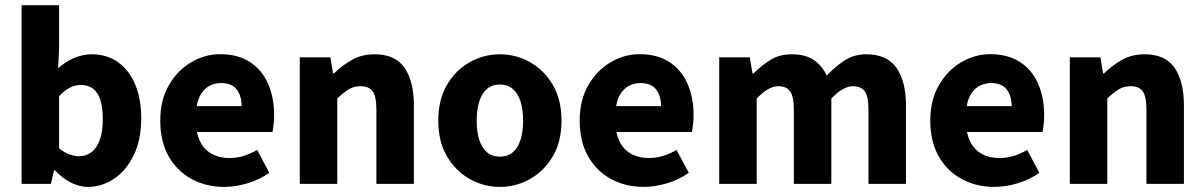

<svg xmlns="http://www.w3.org/2000/svg" viewBox="-20 -721 4723 753"><path d="M325.1 12Q291.9 12 258.8 -4.5Q225.6 -21 195.6 -52.9H191.9L179.7 0H64.7V-700.6H211.7V-529.4L208 -453.2Q236.2 -478.6 270.2 -493.4Q304.2 -508.1 339.3 -508.1Q399.4 -508.1 443.1 -476.9Q486.8 -445.7 510.3 -389.4Q533.8 -333.2 533.8 -256.7Q533.8 -171.6 503.9 -111.2Q474 -50.8 426.4 -19.4Q378.8 12 325.1 12ZM290.8 -108.3Q316.5 -108.3 337.5 -123.4Q358.6 -138.4 370.9 -170.7Q383.1 -202.9 383.1 -254.2Q383.1 -298.8 373.7 -328.4Q364.3 -358 345.3 -372.9Q326.3 -387.8 296.9 -387.8Q274.8 -387.8 254.2 -377.5Q233.6 -367.1 211.7 -343.4V-139.7Q231.4 -122.6 252.1 -115.5Q272.7 -108.3 290.8 -108.3Z M859.5 12Q788.7 12 731.7 -18.8Q674.8 -49.6 641.6 -107.6Q608.5 -165.7 608.5 -248.2Q608.5 -328.8 642.4 -387.1Q676.2 -445.4 729.9 -476.9Q783.6 -508.5 842.8 -508.5Q913.7 -508.5 960.9 -477.3Q1008.1 -446.1 1031.6 -392Q1055.1 -337.9 1055.1 -270Q1055.1 -249.8 1053 -232.1Q1051 -214.5 1048.5 -203.3H752.5Q759.6 -168.4 777.2 -145.9Q794.8 -123.3 821 -112.3Q847.1 -101.3 880 -101.3Q908.6 -101.3 935.4 -109.4Q962.2 -117.6 988.4 -133L1036.2 -43.4Q998.8 -16.7 951.5 -2.3Q904.1 12 859.5 12ZM751.4 -304.7H927.6Q927.6 -344.7 908.4 -370Q889.3 -395.2 846.4 -395.2Q823.4 -395.2 803.6 -385.3Q783.8 -375.4 770.1 -355.2Q756.4 -335 751.4 -304.7Z M1155.7 0V-496.1H1275.6L1286.2 -433.3H1289.9Q1321.3 -463.9 1359.9 -486Q1398.6 -508.1 1449.3 -508.1Q1530.7 -508.1 1566.9 -454.6Q1603.2 -401 1603.2 -308V0H1456.2V-289.2Q1456.2 -342.8 1441.5 -362.9Q1426.9 -382.9 1394.5 -382.9Q1366.8 -382.9 1347.1 -370.4Q1327.4 -358 1302.7 -334.7V0Z M1940.5 12Q1877.8 12 1822.7 -18.7Q1767.6 -49.5 1733.2 -107.5Q1698.9 -165.6 1698.9 -247.9Q1698.9 -330.4 1733.2 -388.5Q1767.6 -446.7 1822.7 -477.4Q1877.8 -508.1 1940.5 -508.1Q2003.3 -508.1 2058.3 -477.4Q2113.3 -446.7 2147.8 -388.5Q2182.2 -330.4 2182.2 -247.9Q2182.2 -165.6 2147.8 -107.5Q2113.3 -49.5 2058.3 -18.7Q2003.3 12 1940.5 12ZM1940.5 -106.6Q1970.9 -106.6 1991.3 -123.9Q2011.7 -141.2 2021.6 -173.1Q2031.5 -205 2031.5 -247.9Q2031.5 -290.8 2021.6 -322.8Q2011.7 -354.7 1991.3 -372.1Q1970.9 -389.5 1940.5 -389.5Q1910.1 -389.5 1889.8 -372.1Q1869.5 -354.7 1859.5 -322.8Q1849.5 -290.8 1849.5 -247.9Q1849.5 -205 1859.5 -173.1Q1869.5 -141.2 1889.8 -123.9Q1910.1 -106.6 1940.5 -106.6Z M2504.5 12Q2433.7 12 2376.7 -18.8Q2319.8 -49.6 2286.6 -107.6Q2253.5 -165.7 2253.5 -248.2Q2253.5 -328.8 2287.4 -387.1Q2321.2 -445.4 2374.9 -476.9Q2428.6 -508.5 2487.8 -508.5Q2558.7 -508.5 2605.9 -477.3Q2653.1 -446.1 2676.6 -392Q2700.1 -337.9 2700.1 -270Q2700.1 -249.8 2698 -232.1Q2696 -214.5 2693.5 -203.3H2397.5Q2404.6 -168.4 2422.2 -145.9Q2439.8 -123.3 2466 -112.3Q2492.1 -101.3 2525 -101.3Q2553.6 -101.3 2580.4 -109.4Q2607.2 -117.6 2633.4 -133L2681.2 -43.4Q2643.8 -16.7 2596.5 -2.3Q2549.1 12 2504.5 12ZM2396.4 -304.7H2572.6Q2572.6 -344.7 2553.4 -370Q2534.3 -395.2 2491.4 -395.2Q2468.4 -395.2 2448.6 -385.3Q2428.8 -375.4 2415.1 -355.2Q2401.4 -335 2396.4 -304.7Z M2800.7 0V-496.1H2920.6L2931.2 -432.5H2934.9Q2965.4 -463.1 3000.9 -485.6Q3036.3 -508.1 3085.2 -508.1Q3137.6 -508.1 3170.6 -486.4Q3203.6 -464.7 3222.2 -424.6Q3255.1 -459.2 3292 -483.7Q3328.9 -508.1 3377.9 -508.1Q3458.8 -508.1 3496 -454.6Q3533.1 -401 3533.1 -308V0H3386.1V-289.2Q3386.1 -342.8 3371.4 -362.9Q3356.6 -382.9 3324.8 -382.9Q3306.1 -382.9 3285.2 -371.3Q3264.3 -359.6 3240.4 -334.7V0H3093.4V-289.2Q3093.4 -342.8 3078.7 -362.9Q3063.9 -382.9 3032.1 -382.9Q2993.8 -382.9 2947.7 -334.7V0Z M3879.5 12Q3808.7 12 3751.7 -18.8Q3694.8 -49.6 3661.6 -107.6Q3628.5 -165.7 3628.5 -248.2Q3628.5 -328.8 3662.4 -387.1Q3696.2 -445.4 3749.9 -476.9Q3803.6 -508.5 3862.8 -508.5Q3933.7 -508.5 3980.9 -477.3Q4028.1 -446.1 4051.6 -392Q4075.1 -337.9 4075.1 -270Q4075.1 -249.8 4073 -232.1Q4071 -214.5 4068.5 -203.3H3772.5Q3779.6 -168.4 3797.2 -145.9Q3814.8 -123.3 3841 -112.3Q3867.1 -101.3 3900 -101.3Q3928.6 -101.3 3955.4 -109.4Q3982.2 -117.6 4008.4 -133L4056.2 -43.4Q4018.8 -16.7 3971.5 -2.3Q3924.1 12 3879.5 12ZM3771.4 -304.7H3947.6Q3947.6 -344.7 3928.4 -370Q3909.3 -395.2 3866.4 -395.2Q3843.4 -395.2 3823.6 -385.3Q3803.8 -375.4 3790.1 -355.2Q3776.4 -335 3771.4 -304.7Z M4175.7 0V-496.1H4295.6L4306.2 -433.3H4309.9Q4341.3 -463.9 4379.9 -486Q4418.6 -508.1 4469.3 -508.1Q4550.7 -508.1 4586.9 -454.6Q4623.2 -401 4623.2 -308V0H4476.2V-289.2Q4476.2 -342.8 4461.5 -362.9Q4446.9 -382.9 4414.5 -382.9Q4386.8 -382.9 4367.1 -370.4Q4347.4 -358 4322.7 -334.7V0Z"/></svg>

Font: Source Sans Variable
Style: Regular
Weight: 200
Designer: Paul D. Hunt
Foundry: Adobe Systems Incorporated
Version: Version 3.006;hotconv 1.0.111;makeotfexe 2.5.65597